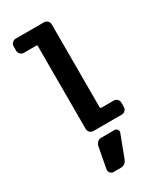

<svg xmlns="http://www.w3.org/2000/svg" viewBox="-247 -815 993 1180"><g transform="rotate(-30 250.0 -224.5)"><path d="M410.2 -99.6Q424.8 -99.6 435.1 -89.8Q445.3 -80.1 445.3 -65.4V-35.2Q445.3 -20.5 435.1 -10.3Q424.8 0 410.2 0H210Q195.3 0 185.1 -9.8Q174.8 -19.5 174.8 -35.2V-625Q174.8 -629.9 169.9 -629.9H80.1Q65.4 -629.9 55.2 -640.1Q44.9 -650.4 44.9 -665V-695.3Q44.9 -710 55.2 -720.2Q65.4 -730.5 80.1 -730.5H280.3Q294.9 -730.5 305.2 -720.2Q315.4 -710 315.4 -695.3V-105.5Q315.4 -100.6 320.3 -99.6ZM325.2 59.6Q337.9 59.6 344.7 70.3Q351.6 81.1 346.7 92.8L288.1 247.1Q275.4 280.3 240.2 280.3H190.4Q177.7 280.3 168.5 269.5Q159.2 258.8 161.1 245.1L189.5 94.7Q192.4 80.1 203.6 69.8Q214.8 59.6 230.5 59.6Z"/></g></svg>

Font: Rounded-L Mgen+ 1mn bold
Style: Bold
Weight: 700
Designer: [Source Han Sans]
Ryoko NISHIZUKA  (kana & ideographs); Paul D. Hunt (Latin, Greek & Cyrillic); Wenlong ZHANG  (bopomofo
Version: Version 1.059.20150602